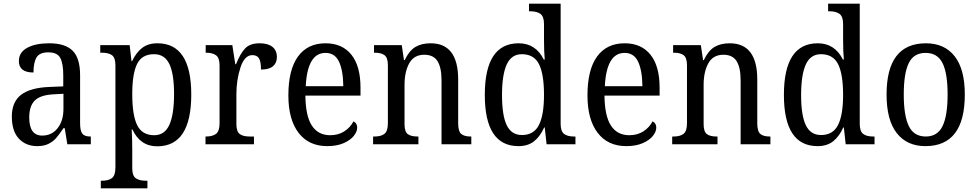

<svg xmlns="http://www.w3.org/2000/svg" viewBox="-20 -780 5285 1038"><path d="M44 -150Q44 -229 94 -267.5Q144 -306 248 -310L322 -313V-373Q322 -436 306 -466.5Q290 -497 241 -497Q194 -497 177.5 -469.5Q161 -442 161 -388Q82 -388 82 -450Q82 -497 127 -521.5Q172 -546 246 -546Q332 -546 372.5 -506Q413 -466 413 -373V-114Q413 -73 425 -57.5Q437 -42 468 -42H471V0H344L330 -87H323Q299 -51 282.5 -32.5Q266 -14 241.5 -2Q217 10 182 10Q120 10 82 -30.5Q44 -71 44 -150ZM323 -191V-273L268 -270Q197 -266 167.5 -236Q138 -206 138 -145Q138 -47 208 -47Q260 -47 291.5 -87Q323 -127 323 -191Z M525 197H532Q567 197 585.5 182.5Q604 168 604 125V-427Q604 -468 585.5 -481.5Q567 -495 533 -495H522V-536H681L691 -449H694Q716 -496 748.5 -521Q781 -546 831 -546Q1014 -546 1014 -269Q1014 11 830 11Q738 11 696 -80H692Q695 -29 695 34V130Q695 170 714 183.5Q733 197 767 197H777V238H525ZM921 -272Q921 -381 895.5 -434Q870 -487 813 -487Q747 -487 721 -434Q695 -381 695 -271Q695 -158 721.5 -103.5Q748 -49 814 -49Q870 -49 895.5 -105Q921 -161 921 -272Z M1091 -42H1094Q1129 -42 1148 -56.5Q1167 -71 1167 -114V-427Q1167 -467 1148 -481Q1129 -495 1095 -495H1092V-536H1236L1252 -433H1256Q1278 -489 1304.5 -517.5Q1331 -546 1383 -546Q1429 -546 1453 -526.5Q1477 -507 1477 -472Q1477 -440 1456 -422Q1435 -404 1391 -404Q1391 -446 1380.5 -464Q1370 -482 1344 -482Q1302 -482 1280 -415Q1258 -348 1258 -271V-109Q1258 -69 1276 -55.5Q1294 -42 1329 -42H1353V0H1091Z M1539 -264Q1539 -403 1591 -474.5Q1643 -546 1740 -546Q1830 -546 1879.5 -484.5Q1929 -423 1929 -306V-263H1631Q1632 -153 1666 -101Q1700 -49 1765 -49Q1809 -49 1841.5 -70Q1874 -91 1891 -124Q1911 -114 1911 -90Q1911 -68 1892.5 -45Q1874 -22 1837.5 -6Q1801 10 1749 10Q1649 10 1594 -62Q1539 -134 1539 -264ZM1836 -314Q1835 -400 1812.5 -447Q1790 -494 1740 -494Q1690 -494 1663.5 -448Q1637 -402 1633 -314Z M1997 -42H2005Q2040 -42 2058.5 -56.5Q2077 -71 2077 -114V-427Q2077 -468 2059 -481.5Q2041 -495 2007 -495H2002V-536H2152L2164 -455H2168Q2192 -506 2225.5 -526Q2259 -546 2308 -546Q2457 -546 2457 -350V-114Q2457 -70 2473.5 -56Q2490 -42 2524 -42H2528V0H2367V-346Q2367 -414 2345.5 -449Q2324 -484 2274 -484Q2218 -484 2192.5 -438Q2167 -392 2167 -321V-109Q2167 -68 2184.5 -55Q2202 -42 2237 -42H2242V0H1997Z M2601 -267Q2601 -546 2784 -546Q2876 -546 2920 -458H2925Q2921 -501 2921 -566V-650Q2921 -691 2901.5 -705Q2882 -719 2847 -719H2840V-760H3011V-111Q3011 -70 3029.5 -56Q3048 -42 3083 -42H3091V0H2935L2925 -91H2922Q2900 -42 2867 -16Q2834 10 2783 10Q2601 10 2601 -267ZM2921 -267Q2921 -379 2894 -433Q2867 -487 2801 -487Q2745 -487 2719.5 -431.5Q2694 -376 2694 -266Q2694 -156 2719.5 -103Q2745 -50 2802 -50Q2866 -50 2893.5 -104Q2921 -158 2921 -267Z M3156 -264Q3156 -403 3208 -474.5Q3260 -546 3357 -546Q3447 -546 3496.5 -484.5Q3546 -423 3546 -306V-263H3248Q3249 -153 3283 -101Q3317 -49 3382 -49Q3426 -49 3458.5 -70Q3491 -91 3508 -124Q3528 -114 3528 -90Q3528 -68 3509.5 -45Q3491 -22 3454.5 -6Q3418 10 3366 10Q3266 10 3211 -62Q3156 -134 3156 -264ZM3453 -314Q3452 -400 3429.5 -447Q3407 -494 3357 -494Q3307 -494 3280.5 -448Q3254 -402 3250 -314Z M3614 -42H3622Q3657 -42 3675.5 -56.5Q3694 -71 3694 -114V-427Q3694 -468 3676 -481.5Q3658 -495 3624 -495H3619V-536H3769L3781 -455H3785Q3809 -506 3842.5 -526Q3876 -546 3925 -546Q4074 -546 4074 -350V-114Q4074 -70 4090.5 -56Q4107 -42 4141 -42H4145V0H3984V-346Q3984 -414 3962.5 -449Q3941 -484 3891 -484Q3835 -484 3809.5 -438Q3784 -392 3784 -321V-109Q3784 -68 3801.5 -55Q3819 -42 3854 -42H3859V0H3614Z M4218 -267Q4218 -546 4401 -546Q4493 -546 4537 -458H4542Q4538 -501 4538 -566V-650Q4538 -691 4518.5 -705Q4499 -719 4464 -719H4457V-760H4628V-111Q4628 -70 4646.5 -56Q4665 -42 4700 -42H4708V0H4552L4542 -91H4539Q4517 -42 4484 -16Q4451 10 4400 10Q4218 10 4218 -267ZM4538 -267Q4538 -379 4511 -433Q4484 -487 4418 -487Q4362 -487 4336.5 -431.5Q4311 -376 4311 -266Q4311 -156 4336.5 -103Q4362 -50 4419 -50Q4483 -50 4510.5 -104Q4538 -158 4538 -267Z M4773 -269Q4773 -546 4986 -546Q5086 -546 5141 -476Q5196 -406 5196 -269Q5196 10 4983 10Q4883 10 4828 -60.5Q4773 -131 4773 -269ZM5103 -269Q5103 -384 5075.5 -439Q5048 -494 4984 -494Q4920 -494 4893 -439Q4866 -384 4866 -269Q4866 -154 4893.5 -98Q4921 -42 4985 -42Q5048 -42 5075.5 -98Q5103 -154 5103 -269Z"/></svg>

Font: Noto Serif Narrow
Style: Regular
Weight: 400
Width: 4
Designer: Monotype Design Team
Foundry: Monotype Imaging Inc.
Version: Version 1.001